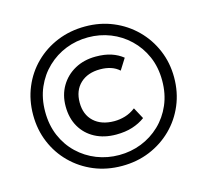

<svg xmlns="http://www.w3.org/2000/svg" viewBox="-105 -833 1047 971"><g transform="rotate(-15 419.0 -347.0)"><path d="M419 18.5Q340 18.5 273 -9.2Q206 -37 155.8 -86.8Q105.5 -136.5 77.8 -203Q50 -269.5 50 -346.5Q50 -424.5 77.8 -491Q105.5 -557.5 155.8 -607Q206 -656.5 273.2 -684Q340.5 -711.5 419 -711.5Q497.5 -711.5 564.5 -683.5Q631.5 -655.5 681.8 -605.5Q732 -555.5 760 -489.2Q788 -423 788 -346.5Q788 -269 760 -202.5Q732 -136 681.8 -86.5Q631.5 -37 564.5 -9.2Q497.5 18.5 419 18.5ZM419 -38.5Q480.5 -38.5 535.8 -60.2Q591 -82 633.8 -122.8Q676.5 -163.5 701 -220.2Q725.5 -277 725.5 -346.5Q725.5 -416.5 700.8 -473Q676 -529.5 633.2 -570.2Q590.5 -611 535.5 -632.8Q480.5 -654.5 419 -654.5Q357.5 -654.5 302.5 -632.8Q247.5 -611 204.8 -570.2Q162 -529.5 137.5 -473Q113 -416.5 113 -346.5Q113 -277 137.2 -220.2Q161.5 -163.5 204.2 -122.8Q247 -82 302.2 -60.2Q357.5 -38.5 419 -38.5ZM431 -142.5Q368 -142.5 320.5 -167.8Q273 -193 246.5 -238.8Q220 -284.5 220 -346.5Q220 -405.5 247.2 -451.8Q274.5 -498 322.2 -524.2Q370 -550.5 431.5 -550.5Q478.5 -550.5 512.5 -539.2Q546.5 -528 572.5 -507L536 -449Q517.5 -466 492.5 -474.2Q467.5 -482.5 436.5 -482.5Q371 -482.5 332.2 -446Q293.5 -409.5 293.5 -346.5Q293.5 -283 332.8 -246.8Q372 -210.5 439.5 -210.5Q468 -210.5 496.5 -219Q525 -227.5 551 -247.5L583 -188Q554 -166.5 516.5 -154.5Q479 -142.5 431 -142.5Z"/></g></svg>

Font: Geologica Thin Roman
Style: Regular
Weight: 400
Version: Version 1.010;gftools[0.9.28]